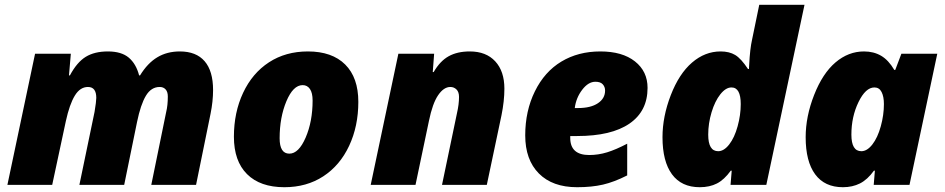

<svg xmlns="http://www.w3.org/2000/svg" viewBox="-20 -780 3985 810"><path d="M314.9 0 378.9 -308.1Q386.2 -352.1 386.2 -367.2Q386.2 -413.1 351.1 -413.1Q317.9 -413.1 295.7 -376.7Q273.4 -340.3 257.8 -269L200.2 0H11.2L127.9 -553.2H278.8L271 -461.9H274.9Q304.7 -517.6 341.8 -540.3Q378.9 -563 435.1 -563Q492.2 -563 523.2 -536.9Q554.2 -510.7 566.9 -461.9H570.8Q602.5 -513.7 643.6 -538.3Q684.6 -563 738.8 -563Q807.6 -563 843.3 -521.7Q878.9 -480.5 878.9 -399.9Q878.9 -352.5 868.2 -299.8L807.1 0H618.2L681.2 -308.1Q688 -335.4 688 -373Q688 -392.6 678.7 -402.8Q669.4 -413.1 653.8 -413.1Q617.7 -413.1 595.5 -376Q573.2 -338.9 558.1 -265.1L503.9 0Z M1179.7 9.8Q1077.6 9.8 1022.2 -45.4Q966.8 -100.6 966.8 -203.1Q966.8 -305.7 1005.6 -388.4Q1044.4 -471.2 1114.7 -517.1Q1185.1 -563 1278.8 -563Q1380.9 -563 1436.3 -507.8Q1491.7 -452.6 1491.7 -350.1Q1491.7 -247.6 1452.9 -164.8Q1414.1 -82 1343.8 -36.1Q1273.4 9.8 1179.7 9.8ZM1256.8 -420.9Q1216.8 -420.9 1188.2 -352.8Q1159.7 -284.7 1159.7 -196.8Q1159.7 -131.8 1200.7 -131.8Q1240.2 -131.8 1269.5 -199.7Q1298.8 -267.6 1298.8 -356Q1298.8 -388.2 1287.6 -404.5Q1276.4 -420.9 1256.8 -420.9Z M1916.5 -371.1Q1916.5 -392.1 1905.8 -402.6Q1895 -413.1 1879.9 -413.1Q1852.1 -413.1 1828.4 -378.4Q1804.7 -343.8 1789.6 -270L1732.9 0H1543.9L1660.6 -553.2H1811.5L1805.7 -476.1H1809.6Q1836.4 -522.5 1872.8 -542.7Q1909.2 -563 1961.9 -563Q2030.8 -563 2069.3 -521.2Q2107.9 -479.5 2107.9 -405.8Q2107.9 -354 2095.7 -293.9L2033.7 0H1844.7L1907.7 -301.8Q1916.5 -339.8 1916.5 -371.1Z M2414.6 9.8Q2311 9.8 2253.4 -48.1Q2195.8 -106 2195.8 -209Q2195.8 -312 2236.6 -394.8Q2277.3 -477.5 2348.4 -520.3Q2419.4 -563 2512.7 -563Q2605.5 -563 2658.7 -521Q2711.9 -479 2711.9 -409.2Q2711.9 -311 2635.5 -258.5Q2559.1 -206.1 2414.6 -206.1H2385.7V-198.2Q2385.7 -126 2465.8 -126Q2504.4 -126 2541.5 -137.5Q2578.6 -148.9 2626 -173.8V-40Q2571.3 -12.2 2523.9 -1.2Q2476.6 9.8 2414.6 9.8ZM2491.7 -435.1Q2461.9 -435.1 2436 -401.1Q2410.2 -367.2 2404.8 -324.2H2418.9Q2472.2 -324.2 2502.4 -344.5Q2532.7 -364.7 2532.7 -397.9Q2532.7 -413.6 2522.9 -424.3Q2513.2 -435.1 2491.7 -435.1Z M3020 -563Q3056.6 -563 3081.5 -548.1Q3106.4 -533.2 3135.7 -488.8H3139.6L3140.6 -506.8Q3144 -574.2 3152.8 -612.8L3183.1 -759.8H3374L3212.9 0H3062L3066.9 -60.1H3063Q3035.2 -21.5 3004.4 -5.9Q2973.6 9.8 2932.1 9.8Q2855 9.8 2814.9 -44.7Q2774.9 -99.1 2774.9 -201.2Q2774.9 -288.1 2809.8 -378.4Q2844.7 -468.8 2899.4 -515.9Q2954.1 -563 3020 -563ZM3009.8 -142.1Q3034.2 -142.1 3056.4 -170.7Q3078.6 -199.2 3091.8 -247.1Q3105 -294.9 3105 -340.8Q3105 -411.1 3065.9 -411.1Q3042 -411.1 3019 -382.3Q2996.1 -353.5 2981.9 -306.4Q2967.8 -259.3 2967.8 -211.9Q2967.8 -142.1 3009.8 -142.1Z M3613.8 -142.1Q3638.2 -142.1 3660.4 -170.7Q3682.6 -199.2 3695.8 -247.1Q3709 -294.9 3709 -340.8Q3709 -372.6 3699.2 -391.8Q3689.5 -411.1 3668.9 -411.1Q3631.8 -411.1 3601.8 -349.4Q3571.8 -287.6 3571.8 -211.9Q3571.8 -142.1 3613.8 -142.1ZM3816.9 0H3666L3670.9 -60.1H3667Q3639.6 -22 3607.9 -6.1Q3576.2 9.8 3536.1 9.8Q3459 9.8 3418.9 -44.7Q3378.9 -99.1 3378.9 -201.2Q3378.9 -288.6 3414.6 -379.4Q3450.2 -470.2 3504.6 -516.6Q3559.1 -563 3625 -563Q3666 -563 3697.3 -544.7Q3728.5 -526.4 3752.9 -484.9H3756.8L3782.7 -553.2H3934.1Z"/></svg>

Font: Open Sans Extrabold
Style: Italic
Weight: 800
Italic angle: -12°
Foundry: Ascender Corporation
Version: Version 1.10